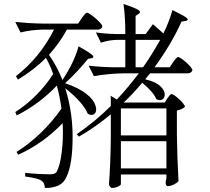

<svg xmlns="http://www.w3.org/2000/svg" viewBox="-20 -860 1040 953"><path d="M203 73C252 73 284 60 301 34C325 -3 338 -65 340 -152C343 -246 331 -336 304 -422C363 -375 400 -333 416 -295C445 -279 466 -301 454 -336C448 -355 434 -374 411 -392C384 -414 348 -432 303 -447C344 -484 382 -525 417 -568L434 -571C444 -573 446 -578 440 -585C431 -594 408 -609 370 -630C355 -576 328 -520 290 -463C271 -510 249 -551 223 -588C258 -627 288 -668 312 -713H464C477 -713 485 -718 488 -729C488 -744 425 -797 412 -797C408 -797 401 -791 392 -778C389 -775 387 -772 386 -770L368 -743H189C137 -744 93 -747 56 -751L82 -699C119 -708 154 -712 188 -713H248C201 -620 138 -543 59 -482L69 -465C122 -497 169 -533 208 -573C221 -550 233 -524 244 -493C200 -422 127 -348 56 -304L63 -287C138 -325 204 -374 262 -435C273 -396 280 -358 285 -321C256 -279 222 -239 183 -201C142 -162 102 -130 62 -106L70 -92C153 -129 227 -182 291 -249C294 -196 292 -147 286 -102C281 -59 272 -27 261 -7C256 1 246 5 231 5C194 5 152 3 105 -2V16C148 22 175 29 185 36C196 43 202 56 203 73ZM536 73C547 73 558 70 568 65C576 61 580 57 580 54V6H806V26C805 28 805 31 804 34C803 38 803 41 802 44C802 57 806 64 814 64C830 64 857 51 866 39C862 -33 859 -110 858 -192V-311C877 -316 891 -322 898 -330C898 -345 845 -393 832 -393C828 -393 823 -389 817 -380C814 -377 812 -374 811 -372L798 -351H594C627 -382 657 -415 686 -449C722 -420 745 -393 756 -368C789 -349 813 -386 786 -421C770 -442 742 -457 701 -466C708 -476 716 -486 725 -496H909C924 -496 932 -501 935 -512C935 -527 877 -577 864 -577C860 -577 854 -571 845 -560C842 -556 840 -553 839 -551L822 -526H747C803 -603 848 -679 881 -753L901 -756C912 -758 915 -763 908 -770C899 -778 875 -791 836 -810C825 -771 810 -732 791 -694C774 -709 756 -725 739 -740L703 -691H653V-781L668 -791C677 -797 677 -803 670 -808C660 -816 634 -827 593 -840C599 -799 602 -750 602 -691H556C517 -692 483 -695 456 -699L481 -648C507 -657 532 -661 557 -662H602V-526H544C495 -527 454 -530 420 -534L446 -482C497 -491 545 -495 590 -496H669C631 -446 595 -403 560 -366L529 -385C530 -378 530 -369 530 -357V-334C479 -283 422 -236 361 -194L372 -182C429 -215 482 -252 530 -293V-171C529 -89 526 -14 521 53C521 62 529 73 536 73ZM580 -159H806V-24H580ZM580 -322H806V-188H580ZM653 -662H775C747 -612 719 -567 690 -526H653Z"/></svg>

Font: AllPunType Light
Style: Regular
Weight: 300
Version: 1.0